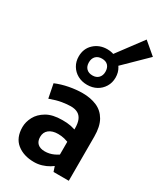

<svg xmlns="http://www.w3.org/2000/svg" viewBox="-238 -1057 981 1154"><g transform="rotate(30 253.0 -480.5)"><path d="M203.1 7.3Q130.4 7.3 84.2 -29.8Q38.1 -66.9 38.1 -140.6Q38.1 -176.3 57.1 -212.4Q76.2 -248.5 117.4 -272.7Q158.7 -296.9 225.6 -296.9Q258.3 -297.4 285.6 -292Q313 -286.6 341.3 -273.9L315.9 -239.7V-291.5Q315.9 -327.1 306.2 -349.9Q296.4 -372.6 276.9 -383.3Q257.3 -394 228.5 -394Q203.6 -394 168.9 -388.4Q134.3 -382.8 87.4 -365.7L68.4 -461.9Q109.9 -479.5 158.4 -488.8Q207 -498 250.5 -498Q306.2 -498 349.1 -479.5Q392.1 -460.9 416.5 -418.7Q440.9 -376.5 440.9 -306.2V0H335L314.9 -60.5L338.9 -47.9Q324.7 -34.2 303.2 -21.2Q281.7 -8.3 255.9 -0.5Q230 7.3 203.1 7.3ZM226.6 -80.6Q258.8 -80.6 288.1 -94.2Q317.4 -107.9 334.5 -125L315.9 -70.8V-236.8L340.3 -187.5Q311.5 -201.7 289.6 -206.8Q267.6 -211.9 245.6 -211.9Q206.1 -211.9 182.9 -193.6Q159.7 -175.3 159.7 -142.6Q159.7 -112.3 177.2 -96.4Q194.8 -80.6 226.6 -80.6ZM247.1 -554.2Q210 -554.2 181.2 -570.1Q152.3 -585.9 135.5 -614Q118.7 -642.1 118.7 -677.2Q118.7 -732.4 155.8 -766.6Q192.9 -800.8 247.1 -800.8Q283.2 -800.8 312 -784.7Q340.8 -768.6 357.7 -740.7Q374.5 -712.9 374.5 -677.2Q374.5 -641.6 357.4 -613.5Q340.3 -585.4 311.8 -569.8Q283.2 -554.2 247.1 -554.2ZM247.1 -619.1Q273.9 -619.1 289.1 -635.3Q304.2 -651.4 304.2 -677.2Q304.2 -704.6 289.6 -720.2Q274.9 -735.8 247.1 -735.8Q220.2 -735.8 204.8 -720Q189.5 -704.1 189.5 -677.2Q189.5 -649.9 204.8 -634.5Q220.2 -619.1 247.1 -619.1ZM322.3 -717.3 269.5 -765.1 421.9 -969.2 506.3 -897.5Z"/></g></svg>

Font: Anaheim
Style: Bold
Weight: 700
Version: Version 2.001